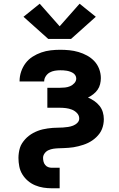

<svg xmlns="http://www.w3.org/2000/svg" viewBox="-20 -795 640 1030"><path d="M239 -586 106 -705 193 -775 300 -654 407 -775 494 -705 361 -586ZM258 215Q235 215 212.5 211.5Q190 208 168.5 199Q147 190 129.5 175Q112 160 100 140.5Q88 121 83.5 98Q79 75 79 52Q79 39 81 25Q83 11 87 -2Q91 -15 98.5 -26.5Q106 -38 115 -48Q124 -58 135 -66.5Q146 -75 158 -81.5Q170 -88 183 -93Q196 -98 209 -101Q222 -104 236 -106Q250 -108 263.5 -109Q277 -110 290.5 -110Q304 -110 318 -111Q332 -112 345.5 -114Q359 -116 372 -121Q385 -126 395 -136Q405 -146 405 -159Q405 -176 393 -188.5Q381 -201 365.5 -207Q350 -213 333.5 -215Q317 -217 300 -217H234V-324H300Q314 -324 328.5 -325.5Q343 -327 356 -332.5Q369 -338 379 -349Q389 -360 389 -374Q389 -383 384 -391Q379 -399 371.5 -403.5Q364 -408 355.5 -411Q347 -414 338 -415.5Q329 -417 320.5 -417.5Q312 -418 303 -418Q288 -418 273.5 -415.5Q259 -413 246.5 -406Q234 -399 225.5 -386Q217 -373 217 -359Q217 -359 217 -358.5Q217 -358 217 -358H85Q85 -359 85 -359.5Q85 -360 85 -360Q85 -386 93.5 -411Q102 -436 117.5 -456.5Q133 -477 155 -491Q177 -505 201.5 -513.5Q226 -522 251.5 -525Q277 -528 303 -528Q328 -528 352.5 -525.5Q377 -523 401 -516Q425 -509 447 -497Q469 -485 486 -467Q503 -449 512 -425Q521 -401 521 -376Q521 -360 517 -343.5Q513 -327 503.5 -313.5Q494 -300 480.5 -289.5Q467 -279 452 -272Q470 -264 486 -253Q502 -242 514 -227Q526 -212 531.5 -193.5Q537 -175 537 -156Q537 -142 534.5 -128.5Q532 -115 527 -102.5Q522 -90 514 -79Q506 -68 496 -58.5Q486 -49 475 -41.5Q464 -34 451.5 -28Q439 -22 426.5 -18Q414 -14 400.5 -10.5Q387 -7 374 -5Q361 -3 347.5 -2Q334 -1 320.5 -0.5Q307 0 293 0.5Q279 1 266 3Q253 5 240.5 10.5Q228 16 219.5 27.5Q211 39 211 52Q211 62 213.5 72Q216 82 222.5 90Q229 98 238.5 101.5Q248 105 258 105H300V215Z"/></svg>

Font: Iosevka Custom XBdEx
Style: Regular
Weight: 800
Width: 7
Monospace: yes
Designer: Belleve Invis
Foundry: Belleve Invis
Version: Version 11.2.4; ttfautohint (v1.8.4)